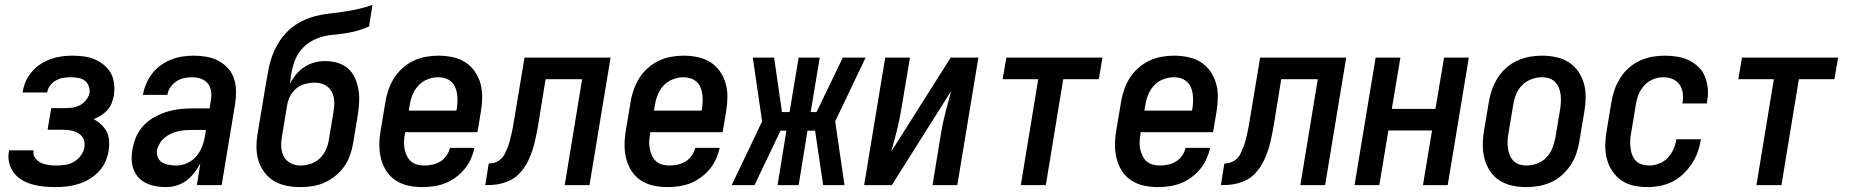

<svg xmlns="http://www.w3.org/2000/svg" viewBox="-20 -755 7540 783"><path d="M205 8Q181 8 157.5 5.5Q134 3 112 -3Q90 -9 70.5 -20.5Q51 -32 37.5 -49Q24 -66 18 -88.5Q12 -111 16 -135L17 -142H117V-139Q114 -123 124 -110Q134 -97 148.5 -90.5Q163 -84 179.5 -82Q196 -80 212 -80Q230 -80 248 -83Q266 -86 282 -95.5Q298 -105 309.5 -120.5Q321 -136 324 -154Q326 -166 324 -177.5Q322 -189 315.5 -197.5Q309 -206 299 -212Q289 -218 278 -221Q267 -224 255 -225Q243 -226 231 -226H174L189 -314H246Q261 -314 277 -316.5Q293 -319 307 -326.5Q321 -334 331.5 -347.5Q342 -361 345 -376Q347 -391 341.5 -405Q336 -419 324.5 -427Q313 -435 298 -437.5Q283 -440 267 -440Q253 -440 238 -437.5Q223 -435 209 -427.5Q195 -420 185 -407Q175 -394 173 -380L172 -378H72L73 -382Q76 -403 85.5 -424Q95 -445 110.5 -463Q126 -481 146 -494Q166 -507 187.5 -514.5Q209 -522 231 -525Q253 -528 274 -528Q298 -528 321.5 -525Q345 -522 366 -513Q387 -504 404.5 -489.5Q422 -475 432.5 -455.5Q443 -436 445.5 -412Q448 -388 444 -364Q441 -349 435 -333.5Q429 -318 417.5 -305.5Q406 -293 391.5 -284Q377 -275 362 -269Q379 -260 393 -247Q407 -234 415.5 -217Q424 -200 425 -180Q426 -160 423 -139Q419 -116 409 -94Q399 -72 381.5 -54Q364 -36 342.5 -23.5Q321 -11 297.5 -4Q274 3 251 5.5Q228 8 205 8Z M657 8Q636 8 616 4.5Q596 1 577.5 -7.5Q559 -16 545.5 -30.5Q532 -45 525 -63.5Q518 -82 517 -102.5Q516 -123 520 -145Q524 -171 535 -196.5Q546 -222 565 -242.5Q584 -263 609 -277Q634 -291 660 -299Q686 -307 712.5 -310Q739 -313 765 -313H835L840 -347Q841 -352 841.5 -358Q842 -364 842 -369Q842 -385 836.5 -399Q831 -413 819.5 -422.5Q808 -432 793.5 -436Q779 -440 763 -440Q747 -440 730.5 -436.5Q714 -433 699.5 -423.5Q685 -414 675 -399.5Q665 -385 663 -369V-368H563V-369Q567 -392 576.5 -414Q586 -436 601 -455.5Q616 -475 636.5 -489.5Q657 -504 679 -512.5Q701 -521 724 -524.5Q747 -528 770 -528Q796 -528 822 -523.5Q848 -519 870 -507.5Q892 -496 909 -477.5Q926 -459 934 -435.5Q942 -412 942.5 -385.5Q943 -359 939 -332L884 0H783L797 -89Q787 -69 772.5 -50.5Q758 -32 740 -18.5Q722 -5 700 1.5Q678 8 657 8ZM700 -80Q722 -80 744 -90Q766 -100 781 -118Q796 -136 804.5 -158Q813 -180 816 -202L820 -225H765Q750 -225 735.5 -224Q721 -223 706 -219.5Q691 -216 677 -209.5Q663 -203 651 -193Q639 -183 631 -169.5Q623 -156 620 -142Q618 -126 624 -112.5Q630 -99 642.5 -92Q655 -85 670 -82.5Q685 -80 700 -80Z M1206 8Q1176 8 1148.5 2.5Q1121 -3 1098 -16.5Q1075 -30 1058.5 -52Q1042 -74 1034 -100Q1026 -126 1026 -155Q1026 -184 1031 -213L1065 -417Q1070 -446 1075.5 -474.5Q1081 -503 1091.5 -531Q1102 -559 1119 -585.5Q1136 -612 1159 -633Q1182 -654 1210 -668Q1238 -682 1267 -689.5Q1296 -697 1325 -700Q1354 -703 1383.5 -707.5Q1413 -712 1442 -718.5Q1471 -725 1499 -735L1485 -647Q1461 -636 1436.5 -629.5Q1412 -623 1387 -619Q1362 -615 1337.5 -613Q1313 -611 1288 -603.5Q1263 -596 1240.5 -581Q1218 -566 1202.5 -544.5Q1187 -523 1179 -499Q1171 -475 1167 -450Q1166 -441 1165 -432Q1164 -423 1162 -413Q1173 -434 1188 -452Q1203 -470 1222.5 -482.5Q1242 -495 1263.5 -500.5Q1285 -506 1306 -506Q1333 -506 1357.5 -498.5Q1382 -491 1400 -475Q1418 -459 1428 -436Q1438 -413 1442 -388.5Q1446 -364 1444.5 -337.5Q1443 -311 1439 -285L1420 -170Q1416 -146 1407.5 -122Q1399 -98 1384 -76.5Q1369 -55 1348 -38Q1327 -21 1303.5 -10.5Q1280 0 1255 4Q1230 8 1206 8ZM1206 -80Q1226 -80 1247 -87Q1268 -94 1284 -109Q1300 -124 1309 -144Q1318 -164 1321 -184L1340 -299Q1344 -321 1343 -342.5Q1342 -364 1332.5 -381.5Q1323 -399 1304.5 -408.5Q1286 -418 1264 -418Q1245 -418 1225 -413Q1205 -408 1189 -395Q1173 -382 1163.5 -363.5Q1154 -345 1151 -326L1130 -199Q1126 -177 1127 -155.5Q1128 -134 1137.5 -116.5Q1147 -99 1165.5 -89.5Q1184 -80 1206 -80Z M1702 8Q1673 8 1645 2Q1617 -4 1594 -19Q1571 -34 1556 -57Q1541 -80 1534 -107Q1527 -134 1527 -163Q1527 -192 1532 -221L1552 -341Q1556 -366 1565 -391Q1574 -416 1588 -438Q1602 -460 1623 -478.5Q1644 -497 1668 -508Q1692 -519 1717.5 -523.5Q1743 -528 1768 -528Q1797 -528 1825.5 -522Q1854 -516 1877 -501.5Q1900 -487 1916 -464Q1932 -441 1939.5 -414Q1947 -387 1946.5 -357.5Q1946 -328 1941 -299L1927 -216H1632L1631 -207Q1628 -192 1627.5 -176.5Q1627 -161 1630 -147Q1633 -133 1639 -120Q1645 -107 1655.5 -97.5Q1666 -88 1680.5 -84Q1695 -80 1710 -80Q1726 -80 1743 -83.5Q1760 -87 1775 -96Q1790 -105 1800.5 -120Q1811 -135 1815 -152H1915Q1910 -129 1900 -106.5Q1890 -84 1874 -65Q1858 -46 1837.5 -31Q1817 -16 1795 -7.5Q1773 1 1749 4.5Q1725 8 1702 8ZM1647 -304H1841L1843 -313Q1845 -328 1845.5 -343Q1846 -358 1844 -372Q1842 -386 1836.5 -399Q1831 -412 1820.5 -421.5Q1810 -431 1796.5 -435.5Q1783 -440 1768 -440Q1747 -440 1725 -432Q1703 -424 1687 -407Q1671 -390 1662.5 -369Q1654 -348 1651 -327Z M1959 0 1973 -88Q1986 -88 1999 -92.5Q2012 -97 2022.5 -106.5Q2033 -116 2039 -128.5Q2045 -141 2050 -153.5Q2055 -166 2058.5 -179Q2062 -192 2065 -205Q2068 -218 2070.5 -230.5Q2073 -243 2075 -256L2119 -520H2470L2384 0H2283L2354 -432H2205L2175 -247Q2172 -229 2168.5 -211.5Q2165 -194 2161 -176.5Q2157 -159 2151 -141.5Q2145 -124 2137.5 -107Q2130 -90 2119.5 -74Q2109 -58 2095.5 -44.5Q2082 -31 2065 -22Q2048 -13 2030 -8Q2012 -3 1994.5 -1.5Q1977 0 1959 0Z M2702 8Q2673 8 2645 2Q2617 -4 2594 -19Q2571 -34 2556 -57Q2541 -80 2534 -107Q2527 -134 2527 -163Q2527 -192 2532 -221L2552 -341Q2556 -366 2565 -391Q2574 -416 2588 -438Q2602 -460 2623 -478.5Q2644 -497 2668 -508Q2692 -519 2717.5 -523.5Q2743 -528 2768 -528Q2797 -528 2825.5 -522Q2854 -516 2877 -501.5Q2900 -487 2916 -464Q2932 -441 2939.5 -414Q2947 -387 2946.5 -357.5Q2946 -328 2941 -299L2927 -216H2632L2631 -207Q2628 -192 2627.5 -176.5Q2627 -161 2630 -147Q2633 -133 2639 -120Q2645 -107 2655.5 -97.5Q2666 -88 2680.5 -84Q2695 -80 2710 -80Q2726 -80 2743 -83.5Q2760 -87 2775 -96Q2790 -105 2800.5 -120Q2811 -135 2815 -152H2915Q2910 -129 2900 -106.5Q2890 -84 2874 -65Q2858 -46 2837.5 -31Q2817 -16 2795 -7.5Q2773 1 2749 4.5Q2725 8 2702 8ZM2647 -304H2841L2843 -313Q2845 -328 2845.5 -343Q2846 -358 2844 -372Q2842 -386 2836.5 -399Q2831 -412 2820.5 -421.5Q2810 -431 2796.5 -435.5Q2783 -440 2768 -440Q2747 -440 2725 -432Q2703 -424 2687 -407Q2671 -390 2662.5 -369Q2654 -348 2651 -327Z M2964 0 3088 -260 3050 -520H3137L3169 -298H3200L3237 -520H3323L3286 -298H3310L3417 -520H3510L3386 -260L3424 0H3337L3304 -222H3273L3237 0H3151L3187 -222H3163L3057 0Z M3504 0 3590 -520H3691L3656 -312Q3649 -268 3638 -224Q3627 -180 3614 -136L3857 -520H3970L3884 0H3783L3817 -208Q3824 -252 3835.5 -296Q3847 -340 3859 -384L3617 0Z M4143 0 4214 -432H4069L4084 -520H4476L4461 -432H4316L4245 0Z M4702 8Q4673 8 4645 2Q4617 -4 4594 -19Q4571 -34 4556 -57Q4541 -80 4534 -107Q4527 -134 4527 -163Q4527 -192 4532 -221L4552 -341Q4556 -366 4565 -391Q4574 -416 4588 -438Q4602 -460 4623 -478.5Q4644 -497 4668 -508Q4692 -519 4717.5 -523.5Q4743 -528 4768 -528Q4797 -528 4825.5 -522Q4854 -516 4877 -501.5Q4900 -487 4916 -464Q4932 -441 4939.5 -414Q4947 -387 4946.5 -357.5Q4946 -328 4941 -299L4927 -216H4632L4631 -207Q4628 -192 4627.5 -176.5Q4627 -161 4630 -147Q4633 -133 4639 -120Q4645 -107 4655.5 -97.5Q4666 -88 4680.5 -84Q4695 -80 4710 -80Q4726 -80 4743 -83.5Q4760 -87 4775 -96Q4790 -105 4800.5 -120Q4811 -135 4815 -152H4915Q4910 -129 4900 -106.5Q4890 -84 4874 -65Q4858 -46 4837.5 -31Q4817 -16 4795 -7.5Q4773 1 4749 4.5Q4725 8 4702 8ZM4647 -304H4841L4843 -313Q4845 -328 4845.5 -343Q4846 -358 4844 -372Q4842 -386 4836.5 -399Q4831 -412 4820.5 -421.5Q4810 -431 4796.5 -435.5Q4783 -440 4768 -440Q4747 -440 4725 -432Q4703 -424 4687 -407Q4671 -390 4662.5 -369Q4654 -348 4651 -327Z M4959 0 4973 -88Q4986 -88 4999 -92.5Q5012 -97 5022.5 -106.5Q5033 -116 5039 -128.5Q5045 -141 5050 -153.5Q5055 -166 5058.5 -179Q5062 -192 5065 -205Q5068 -218 5070.5 -230.5Q5073 -243 5075 -256L5119 -520H5470L5384 0H5283L5354 -432H5205L5175 -247Q5172 -229 5168.5 -211.5Q5165 -194 5161 -176.5Q5157 -159 5151 -141.5Q5145 -124 5137.5 -107Q5130 -90 5119.5 -74Q5109 -58 5095.5 -44.5Q5082 -31 5065 -22Q5048 -13 5030 -8Q5012 -3 4994.5 -1.5Q4977 0 4959 0Z M5504 0 5590 -520H5691L5656 -311H5834L5869 -520H5970L5884 0H5783L5820 -223H5642L5605 0Z M6205 8Q6175 8 6147 2Q6119 -4 6096 -18.5Q6073 -33 6057.5 -56Q6042 -79 6034.5 -106Q6027 -133 6027 -162.5Q6027 -192 6032 -221L6052 -341Q6056 -366 6065 -391Q6074 -416 6088.5 -438.5Q6103 -461 6123.5 -479Q6144 -497 6168.5 -508Q6193 -519 6218 -523.5Q6243 -528 6268 -528Q6298 -528 6326 -522Q6354 -516 6377 -501.5Q6400 -487 6416 -464Q6432 -441 6439.5 -414Q6447 -387 6446.5 -357.5Q6446 -328 6441 -299L6421 -179Q6417 -154 6408.5 -129Q6400 -104 6385 -81.5Q6370 -59 6350 -41Q6330 -23 6305.5 -12Q6281 -1 6255.5 3.5Q6230 8 6205 8ZM6205 -80Q6227 -80 6248.5 -88Q6270 -96 6286 -112.5Q6302 -129 6310.5 -150.5Q6319 -172 6323 -193L6343 -313Q6345 -328 6345.5 -343Q6346 -358 6344 -372Q6342 -386 6336.5 -399Q6331 -412 6321 -421.5Q6311 -431 6297.5 -435.5Q6284 -440 6269 -440Q6247 -440 6225.5 -432Q6204 -424 6187.5 -407.5Q6171 -391 6162.5 -369.5Q6154 -348 6151 -327L6131 -207Q6128 -192 6128 -177Q6128 -162 6130 -148Q6132 -134 6137.5 -121Q6143 -108 6152.5 -98.5Q6162 -89 6176 -84.5Q6190 -80 6205 -80Z M6699 8Q6670 8 6642 2Q6614 -4 6592 -19.5Q6570 -35 6555 -57.5Q6540 -80 6533 -107Q6526 -134 6526.5 -163Q6527 -192 6532 -221L6552 -341Q6556 -366 6565 -391Q6574 -416 6588.5 -438.5Q6603 -461 6623.5 -479Q6644 -497 6668.5 -508Q6693 -519 6718 -523.5Q6743 -528 6768 -528Q6794 -528 6819.5 -524Q6845 -520 6867 -509.5Q6889 -499 6906.5 -482Q6924 -465 6933 -442.5Q6942 -420 6944.5 -394.5Q6947 -369 6942 -343L6941 -333H6841L6842 -339Q6845 -359 6842 -378Q6839 -397 6828 -412Q6817 -427 6799 -433.5Q6781 -440 6762 -440Q6741 -440 6720 -431Q6699 -422 6684.5 -405.5Q6670 -389 6662 -368.5Q6654 -348 6651 -327L6631 -207Q6628 -192 6628 -177Q6628 -162 6630 -147.5Q6632 -133 6637.5 -120Q6643 -107 6653 -97.5Q6663 -88 6677.5 -84Q6692 -80 6707 -80Q6726 -80 6746.5 -88Q6767 -96 6781.5 -111.5Q6796 -127 6804.5 -146.5Q6813 -166 6816 -185L6817 -187H6917L6916 -184Q6912 -159 6903 -134Q6894 -109 6879 -86.5Q6864 -64 6844 -45Q6824 -26 6800 -14Q6776 -2 6750 3Q6724 8 6699 8Z M7143 0 7214 -432H7069L7084 -520H7476L7461 -432H7316L7245 0Z"/></svg>

Font: Iosevka Semibold Oblique
Style: Regular
Weight: 600
Italic angle: -9°
Monospace: yes
Designer: Belleve Invis
Foundry: Belleve Invis
Version: Version 32.5.0; ttfautohint (v1.8.4)